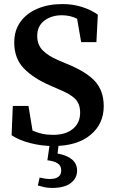

<svg xmlns="http://www.w3.org/2000/svg" viewBox="-20 -701 566 944"><path d="M242 17Q186 17 130.5 3Q75 -11 37 -36L43 -180H120L140 -59Q163 -49 186.5 -43.5Q210 -38 241 -38Q303 -38 338.5 -67.5Q374 -97 374 -147Q374 -191 349 -215.5Q324 -240 269 -262L228 -280Q146 -315 98 -364Q50 -413 50 -492Q50 -551 80 -593Q110 -635 163.5 -658Q217 -681 286 -681Q338 -681 382.5 -667Q427 -653 461 -629L454 -494H379L359 -609Q325 -626 284 -626Q233 -626 198 -599.5Q163 -573 163 -524Q163 -481 190 -453.5Q217 -426 266 -405L309 -387Q407 -347 448.5 -300Q490 -253 490 -179Q490 -91 424 -37Q358 17 242 17ZM213 87 226 -4H270L263 54Q309 62 334 83Q359 104 359 138Q359 175 328 199Q297 223 236 223Q214 223 197 219Q180 215 166 211L175 172Q188 175 200 177Q212 179 225 179Q281 179 281 137Q281 114 264 102.5Q247 91 213 87Z"/></svg>

Font: Source Serif 4 Semibold
Style: Regular
Weight: 600
Designer: Frank Grießhammer
Foundry: Adobe
Version: Version 4.005;hotconv 1.1.0;makeotfexe 2.6.0